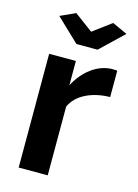

<svg xmlns="http://www.w3.org/2000/svg" viewBox="-112 -792 612 854"><g transform="rotate(15 193.5 -365.0)"><path d="M130.9 -730 215.8 -667 300.8 -730 370.1 -698.2 264.2 -597.2H167L61 -698.2ZM373 -408.2Q310.5 -407.2 262.9 -383.8Q215.3 -360.4 194.8 -316.9V0H61V-523.9H184.1V-412.1Q211.9 -465.3 255.1 -497.1Q298.3 -528.8 346.2 -530.8Q367.2 -530.8 373 -529.8Z"/></g></svg>

Font: Rawline
Style: Bold
Weight: 700
Designer: Matt McInerney, Pablo Impallari, Rodrigo Fuenzalida
Foundry: Matt McInerney, Pablo Impallari, Rodrigo Fuenzalida
Version: Version 4.020;PS 004.020;hotconv 1.0.88;makeotf.lib2.5.64775